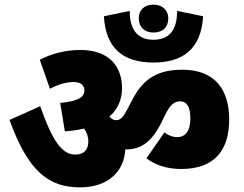

<svg xmlns="http://www.w3.org/2000/svg" viewBox="-20 -847 1050 826"><path d="M577 -768C577 -731 601 -707 640 -707C680 -707 704 -730 704 -768C704 -803 679 -827 640 -827C600 -827 577 -803 577 -768ZM854 -777 742 -800C742 -715 706 -676 640 -676C575 -676 538 -715 538 -800L427 -777C435 -634 515 -578 640 -578C765 -578 845 -634 854 -777ZM325 -632C259 -632 200 -615 151 -590L195 -465C230 -484 264 -494 296 -494C326 -494 343 -482 343 -458C343 -430 319 -412 239 -404L259 -282C289 -284 316 -288 342 -294C354 -276 360 -258 360 -239C360 -201 340 -182 303 -182C246 -182 204 -244 153 -390L21 -331C102 -106 192 -41 324 -41C445 -41 514 -109 519 -204C585 -204 630 -233 673 -317L690 -352C712 -396 729 -411 755 -411C785 -411 799 -386 799 -337C799 -283 777 -257 742 -257C725 -257 707 -263 687 -277L610 -166C649 -136 700 -120 760 -120C906 -120 966 -204 966 -333C966 -463 903 -547 765 -547C662 -547 599 -512 551 -421L529 -379C511 -345 500 -330 479 -330C468 -330 459 -336 451 -346C486 -376 505 -418 505 -467C505 -560 451 -632 325 -632Z"/></svg>

Font: Noto Sans Devanagari SemiCondensed Black
Style: Regular
Weight: 900
Width: 4
Designer: Jelle Bosma - Monotype Design Team
Foundry: Monotype Imaging Inc.
Version: Version 2.004